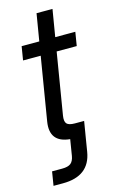

<svg xmlns="http://www.w3.org/2000/svg" viewBox="-130 -708 589 965"><g transform="rotate(-15 164.5 -226.0)"><path d="M22.9 204.1 34.7 131.8H86.9Q118.2 131.8 132.3 120.4Q146.5 108.9 150.9 83L164.6 -1Q58.6 -10.7 75.7 -116.2L129.9 -444.3H38.1L49.8 -515.6H141.6L165 -656.2H248L224.6 -515.6H329.1L317.4 -444.3H212.9L160.2 -125Q155.3 -95.2 165.8 -83.3Q176.3 -71.3 208 -71.3H255.9L246.1 -11.7L244.1 0L230.5 83Q210.4 204.1 71.8 204.1Z"/></g></svg>

Font: Inter Display
Style: Italic
Weight: 400
Italic angle: -9.39999°
Designer: Rasmus Andersson
Foundry: rsms
Version: Version 4.000;git-a52131595